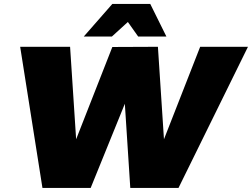

<svg xmlns="http://www.w3.org/2000/svg" viewBox="-20 -932 1250 952"><path d="M805 -751H665L614 -823L535 -751H395.5L537 -912.5H725ZM865 0H626L599 -417.5L429.5 0H190.5L80 -700H327.5L357.5 -241.5L537 -699L763 -700L793 -241.5L972.5 -700H1209.5Z"/></svg>

Font: Argentum Sans Black
Style: Italic
Weight: 900
Italic angle: -11°
Designer: Julieta Ulanovsky (font), Cristiano Sobral (main changes and remaster)
Foundry: Julieta Ulanovsky (font), Cristiano Sobral (main changes and remaster)
Version: Version 2.007;June 15, 2022;FontCreator 14.0.0.2814 64-bit; 